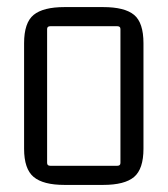

<svg xmlns="http://www.w3.org/2000/svg" viewBox="-20 -516 473 542"><path d="M311 -442H122Q113 -442 113 -434V-56Q113 -48 122 -48H311Q320 -48 320 -56V-434Q320 -442 311 -442ZM48 -96V-394Q48 -452 75 -474Q102 -496 162 -496H271Q332 -496 358.5 -474Q385 -452 385 -394V-96Q385 -39 358.5 -16.5Q332 6 271 6H162Q102 6 75 -16.5Q48 -39 48 -96Z"/></svg>

Font: Gemunu Libre ExtraLight Light
Style: Regular
Weight: 300
Version: Version 1.100